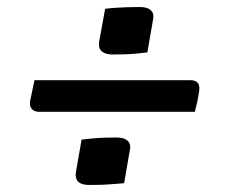

<svg xmlns="http://www.w3.org/2000/svg" viewBox="-20 -573 640 546"><path d="M78 -345H521Q537 -345 543 -336.5Q549 -328 546 -312Q544 -298 541 -284Q538 -270 534 -255H92Q82 -255 75.5 -259Q69 -263 66.5 -270Q64 -277 66 -288Q69 -302 72 -316Q75 -330 78 -345ZM279 -548Q295 -550 311 -551Q327 -552 343.5 -552.5Q360 -553 377 -553Q392 -553 401 -549Q410 -545 414 -537Q418 -529 415 -516L399 -424Q384 -422 367.5 -420.5Q351 -419 334.5 -418.5Q318 -418 301 -418Q286 -418 276.5 -422.5Q267 -427 263.5 -435Q260 -443 262 -455ZM212 -176Q228 -178 244.5 -179.5Q261 -181 277.5 -181.5Q294 -182 310 -182Q325 -182 334.5 -178Q344 -174 348 -166Q352 -158 349 -145L333 -52Q317 -51 301 -49.5Q285 -48 268.5 -47.5Q252 -47 235 -47Q220 -47 210.5 -51Q201 -55 197.5 -63.5Q194 -72 196 -84Z"/></svg>

Font: Rec Mono Semicasual
Style: Italic
Weight: 400
Italic angle: -10°
Version: Version 1.085; ttfautohint (v1.8.4.7-5d5b)